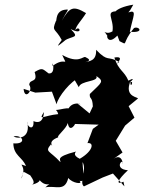

<svg xmlns="http://www.w3.org/2000/svg" viewBox="-20 -780 616 821"><path d="M504 -128 475 -178 515 -243 555 -277 530 -326 569 -358C578 -365 508 -362 538 -433C535 -389 561 -451 528 -421C574 -461 524 -432 529 -435C511 -478 487 -477 469 -534C528 -544 455 -489 490 -515C438 -544 444 -512 391 -567C393 -520 364 -519 344 -514C381 -523 346 -534 345 -536C334 -540 316 -506 246 -545C271 -488 261 -541 205 -498C201 -534 223 -462 188 -466C161 -486 162 -492 128 -472C144 -423 106 -445 105 -417C123 -393 85 -350 81 -400L131 -384L202 -388L222 -334C227 -365 285 -437 320 -447C287 -452 286 -461 317 -407C324 -437 404 -429 392 -455C427 -431 416 -429 364 -378C362 -353 375 -370 377 -325L363 -295L312 -337C349 -325 289 -359 269 -308C272 -313 290 -323 236 -312C208 -306 222 -318 229 -292C166 -286 142 -261 168 -301C164 -243 129 -260 123 -262C127 -219 95 -235 96 -260C113 -189 57 -184 38 -197C78 -205 96 -162 37 -167C38 -114 76 -109 91 -70C45 -86 102 -72 69 -16C91 -42 57 -60 115 -27C94 -43 143 2 115 10C115 10 172 -2 140 -23C176 37 214 -15 174 21C218 12 257 42 272 -19C289 4 338 10 320 -7C348 2 334 -42 333 -87C353 -53 317 1 339 17L419 -21L463 -38L512 17L508 -3C474 12 482 -10 527 -52C464 -57 506 -108 506 -80C506 -67 506 -128 466 -101ZM201 -159C212 -153 177 -173 229 -193C222 -200 262 -227 270 -254C277 -206 308 -256 299 -250L402 -247L377 -229L354 -168C384 -172 378 -134 321 -101C286 -118 306 -131 305 -132C211 -108 242 -96 238 -87C191 -138 170 -129 198 -163ZM253 -605C291 -629 323 -615 282 -656C341 -625 318 -678 302 -650C305 -671 327 -690 348 -724C292 -757 278 -749 244 -691C265 -732 279 -742 263 -739C214 -736 224 -687 219 -690C200 -643 216 -662 244 -609C220 -575 214 -571 296 -638ZM491 -604C531 -585 496 -590 553 -660C574 -670 600 -638 535 -644C549 -712 568 -740 529 -727C552 -759 511 -693 550 -760C461 -746 456 -708 494 -731C420 -737 470 -702 461 -646C426 -625 414 -666 439 -627C435 -624 444 -588 482 -628Z"/></svg>

Font: Asimov Aggro
Style: It
Weight: 500
Designer: Google
Version: Version 2.000980; 2014